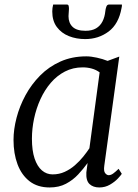

<svg xmlns="http://www.w3.org/2000/svg" viewBox="-20 -815 606 845"><path d="M439 -86Q435.5 -61.5 443 -52.8Q450.5 -44 458 -44Q468 -44 478 -51.2Q488 -58.5 502 -72L516 -50Q512.5 -44 499 -29.5Q485.5 -15 464.2 -2.5Q443 10 417 10Q390 10 374 -5Q358 -20 360 -56L365.5 -97.5Q347 -72 324 -47.2Q301 -22.5 270.2 -6.2Q239.5 10 198.5 10Q145.5 10 110.2 -17.2Q75 -44.5 57.2 -91.8Q39.5 -139 39.5 -199.5Q39.5 -245.5 52.8 -296.5Q66 -347.5 92 -395.5Q118 -443.5 156.5 -482.5Q195 -521.5 246 -544.2Q297 -567 360 -567Q380.5 -567 406.5 -561.2Q432.5 -555.5 453.5 -547L505 -566ZM418.5 -496.5Q403 -508 384 -513.2Q365 -518.5 344 -518.5Q301 -518.5 265.8 -500.2Q230.5 -482 203.5 -450.5Q176.5 -419 158 -378.5Q139.5 -338 130 -293.2Q120.5 -248.5 120.5 -204.5Q120.5 -152.5 132.2 -117.5Q144 -82.5 164.5 -65Q185 -47.5 211.5 -47.5Q240.5 -47.5 265 -58.8Q289.5 -70 309.8 -87.8Q330 -105.5 346 -125.2Q362 -145 373.5 -162.5ZM274.5 -795Q280.5 -795 282 -789.5Q283.5 -784 283.5 -776Q283.5 -769 282.5 -760Q281.5 -751 281.5 -744Q281.5 -714 299.5 -696.8Q317.5 -679.5 356.5 -679.5Q384.5 -679.5 402.8 -690.2Q421 -701 431 -720.5Q441 -740 443.5 -765.5Q444.5 -776 448 -785.5Q451.5 -795 459.5 -795H516.5Q516.5 -791.5 516.5 -788Q516.5 -784.5 515 -780Q502.5 -709.5 458 -676.2Q413.5 -643 355 -643Q316 -643 283.2 -656Q250.5 -669 230.2 -696Q210 -723 210 -764.5Q210 -772 211 -779.8Q212 -787.5 214 -795Z"/></svg>

Font: Merriweather 20pt Light
Style: Italic
Weight: 300
Italic angle: -7.8°
Version: Version 2.101